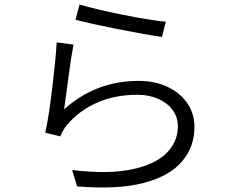

<svg xmlns="http://www.w3.org/2000/svg" viewBox="-20 -800 1040 857"><path d="M335 -780Q367 -770 418 -758Q469 -746 526 -734.5Q583 -723 635 -714.5Q687 -706 720 -703L703 -635Q668 -640 614.5 -649.5Q561 -659 503 -670.5Q445 -682 395.5 -693Q346 -704 317 -712ZM308 -601Q303 -575 297 -536Q291 -497 285.5 -455Q280 -413 275 -375Q270 -337 266 -312Q339 -377 422 -408Q505 -439 597 -439Q672 -439 728.5 -412Q785 -385 816.5 -338.5Q848 -292 848 -233Q848 -145 792.5 -79.5Q737 -14 621.5 16.5Q506 47 324 32L302 -41Q462 -22 566.5 -43.5Q671 -65 722.5 -116Q774 -167 774 -236Q774 -277 750.5 -309Q727 -341 686 -359Q645 -377 593 -377Q492 -377 411.5 -341Q331 -305 277 -240Q267 -227 260.5 -215Q254 -203 249 -191L182 -208Q190 -242 198 -294.5Q206 -347 213 -405.5Q220 -464 225.5 -518.5Q231 -573 233 -611Z"/></svg>

Font: Source Han Sans SC Normal
Style: Regular
Weight: 350
Designer: Ryoko NISHIZUKA 西塚涼子 (kana, bopomofo & ideographs); Paul D. Hunt (Latin, Greek & Cyrillic); Sandoll Communications 산돌커뮤니
Foundry: Adobe
Version: Version 2.004;hotconv 1.0.118;makeotfexe 2.5.65603